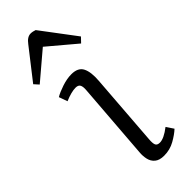

<svg xmlns="http://www.w3.org/2000/svg" viewBox="-277 -792 830 830"><g transform="rotate(-45 138.0 -377.0)"><path d="M126 -423Q128 -445 122.5 -455Q117 -465 101 -465Q75 -465 35 -448L21 -487Q39 -498 70.5 -508.5Q102 -519 129 -519Q170 -519 183.5 -492Q197 -465 193 -415L168 -83Q166 -59 170.5 -49Q175 -39 191 -39Q216 -39 256 -70L278 -37Q260 -20 230 -3Q200 14 164 14Q136 14 121 1.5Q106 -11 101.5 -31Q97 -51 99 -72ZM274 -605 253 -583 126 -690 1 -584 -18 -605 89 -742Q108 -768 129 -768Q136 -768 142.5 -766.5Q149 -765 155 -763Z"/></g></svg>

Font: Literata 12pt Light
Style: Italic
Weight: 300
Italic angle: -2°
Designer: Latin by Veronika Burian and Jose Scaglione. Greek by Irene Vlachou. Cyrillic by Vera Evstafieva
Foundry: TypeTogether
Version: Version 3.002